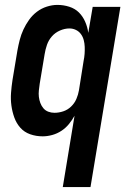

<svg xmlns="http://www.w3.org/2000/svg" viewBox="-20 -548 540 783"><path d="M236 215 284 -76Q274 -58 261 -42Q248 -26 230.5 -14.5Q213 -3 193 2.5Q173 8 154 8Q127 8 103 -0.5Q79 -9 63 -27Q47 -45 38.5 -68.5Q30 -92 26.5 -117.5Q23 -143 25 -169.5Q27 -196 31 -222L51 -342Q55 -364 60.5 -385.5Q66 -407 75.5 -427.5Q85 -448 98.5 -467Q112 -486 130.5 -500Q149 -514 171 -521Q193 -528 214 -528Q239 -528 262.5 -520.5Q286 -513 302 -497Q318 -481 327.5 -459Q337 -437 340 -414L358 -520H471L349 215ZM202 -88Q220 -88 238 -94Q256 -100 270 -113.5Q284 -127 291.5 -144.5Q299 -162 302 -180L321 -300Q324 -314 325 -328.5Q326 -343 325.5 -357Q325 -371 321.5 -384.5Q318 -398 310 -409Q302 -420 289.5 -426Q277 -432 263 -432Q244 -432 224.5 -423.5Q205 -415 191.5 -399.5Q178 -384 171.5 -365Q165 -346 162 -327L142 -207Q140 -193 138.5 -179.5Q137 -166 138.5 -153Q140 -140 144.5 -128Q149 -116 157 -106.5Q165 -97 177 -92.5Q189 -88 202 -88Z"/></svg>

Font: Iosevka
Style: Bold Italic
Weight: 700
Italic angle: -9°
Monospace: yes
Designer: Belleve Invis
Foundry: Belleve Invis
Version: Version 32.5.0; ttfautohint (v1.8.4)